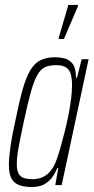

<svg xmlns="http://www.w3.org/2000/svg" viewBox="-20 -750 379 778"><path d="M112 8Q79 8 57.5 0Q36 -8 26 -27.5Q16 -47 16 -81Q16 -110 22 -153.5Q28 -197 41 -255Q57 -335 71.5 -386.5Q86 -438 103.5 -466.5Q121 -495 145 -506.5Q169 -518 203 -518Q223 -518 242.5 -513Q262 -508 275 -490.5Q288 -473 288 -435H292L311 -510H339L230 0H204L216 -69H212Q198 -35 180 -18.5Q162 -2 144.5 3Q127 8 112 8ZM113 -24Q136 -24 154.5 -33Q173 -42 187 -60Q201 -78 210 -105Q217 -124 225 -152Q233 -180 241.5 -213.5Q250 -247 257 -282Q264 -317 268 -349Q272 -381 272 -406Q272 -450 257.5 -468Q243 -486 208 -486Q181 -486 163 -478Q145 -470 131.5 -446.5Q118 -423 105 -377Q92 -331 76 -255Q63 -194 55.5 -153Q48 -112 48 -86Q48 -60 55.5 -46.5Q63 -33 77.5 -28.5Q92 -24 113 -24ZM218 -592V-597L257 -730H296V-725L239 -592Z"/></svg>

Font: Saira UltraCondensed Thin
Style: Italic
Weight: 250
Width: 1
Italic angle: -12°
Designer: Hector Gatti with collaboration of the Omnibus-Type team
Foundry: Omnibus-Type
Version: Version 1.101